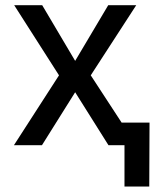

<svg xmlns="http://www.w3.org/2000/svg" viewBox="-20 -549 622 726"><path d="M139.6 -529.3 264.2 -318.8 389.2 -529.3H495.1L323.2 -264.2L495.6 0H390.1L264.2 -200.2L138.7 0H32.7L203.1 -264.2L33.7 -529.3ZM450.7 156.2V0H413.6V-85.4H545.4L544.4 156.2Z"/></svg>

Font: Inter Cardless Tabular
Style: Regular
Weight: 400
Designer: Rasmus Andersson
Foundry: rsms
Version: Version 4.000;git-4fc901f